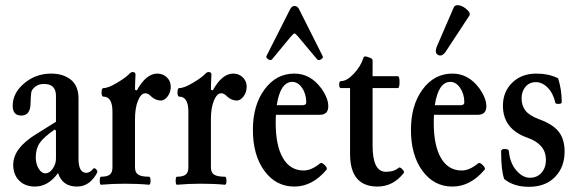

<svg xmlns="http://www.w3.org/2000/svg" viewBox="-20 -709 2217 741"><path d="M115 11Q77 11 54 -12Q31 -35 31 -73Q31 -137 119 -191L196 -239V-339Q196 -385 150 -385Q119 -385 103 -360Q99 -353 98 -312Q98 -263 62 -263Q29 -263 29 -301Q29 -350 73.5 -387.5Q118 -425 178 -425Q224 -425 254 -401Q283 -377 283 -329V-97Q283 -42 313 -42Q327 -42 341 -59Q343 -61 347.5 -58.5Q352 -56 354.5 -51Q357 -46 355 -43Q327 11 277 11Q221 11 204 -41Q166 11 115 11ZM155 -40Q171 -40 183.5 -58Q196 -76 196 -97V-205L191 -209Q149 -180 133.5 -157.5Q118 -135 118 -102Q118 -77 129 -58.5Q140 -40 155 -40Z M370 4Q365 4 365 -11.5Q365 -27 370 -27Q393 -27 403.5 -35Q414 -43 414 -63V-278Q414 -336 379 -336Q372 -336 372 -352.5Q372 -369 379 -369Q398 -369 433.5 -390.5Q469 -412 480 -425Q486 -431 492 -431Q503 -431 503 -421Q501 -383 501 -363L508 -360Q544 -425 587 -425Q609 -425 624 -410.5Q639 -396 639 -374Q639 -353 627 -337Q615 -321 601 -321Q580 -321 562 -338Q552 -349 541 -349Q524 -349 512.5 -320.5Q501 -292 501 -250V-63Q501 -43 513.5 -35Q526 -27 555 -27Q561 -27 561 -11.5Q561 4 555 4Q514 0 463 0Q413 0 370 4Z M663 4Q658 4 658 -11.5Q658 -27 663 -27Q686 -27 696.5 -35Q707 -43 707 -63V-278Q707 -336 672 -336Q665 -336 665 -352.5Q665 -369 672 -369Q691 -369 726.5 -390.5Q762 -412 773 -425Q779 -431 785 -431Q796 -431 796 -421Q794 -383 794 -363L801 -360Q837 -425 880 -425Q902 -425 917 -410.5Q932 -396 932 -374Q932 -353 920 -337Q908 -321 894 -321Q873 -321 855 -338Q845 -349 834 -349Q817 -349 805.5 -320.5Q794 -292 794 -250V-63Q794 -43 806.5 -35Q819 -27 848 -27Q854 -27 854 -11.5Q854 4 848 4Q807 0 756 0Q706 0 663 4Z M1030 -480Q1025 -474 1015.5 -480Q1006 -486 1008 -492L1099 -672Q1106 -686 1116 -686Q1129 -686 1135 -672L1225 -493Q1229 -486 1219 -480Q1209 -474 1204 -480L1132 -566Q1120 -580 1117 -580Q1113 -580 1101 -566ZM1116 11Q1045 11 1000.5 -49.5Q956 -110 956 -208Q956 -303 1001 -364Q1046 -425 1116 -425Q1178 -425 1220 -368Q1247 -330 1247 -299Q1247 -266 1214 -266H1045Q1044 -256 1044 -235Q1044 -147 1072 -99Q1100 -51 1152 -51Q1182 -51 1216 -79Q1222 -83 1233 -72Q1244 -61 1241 -55Q1186 11 1116 11ZM1108 -393Q1062 -393 1048 -303H1148Q1162 -303 1162 -314Q1162 -346 1146 -369.5Q1130 -393 1108 -393Z M1437 11Q1331 11 1331 -115V-369H1296Q1289 -369 1289 -382.5Q1289 -396 1296 -396Q1319 -396 1346 -425Q1373 -454 1383 -487Q1386 -495 1402 -488Q1418 -484 1418 -476V-415H1515Q1522 -415 1522 -392Q1522 -369 1515 -369H1418V-147Q1418 -46 1469 -46Q1502 -46 1519 -62Q1524 -65 1533 -55.5Q1542 -46 1538 -41Q1497 11 1437 11Z M1703 -514Q1688 -489 1671.5 -496.5Q1655 -504 1667 -532L1731 -680Q1735 -689 1746 -689Q1762 -689 1780 -674Q1798 -659 1791 -648ZM1726 11Q1655 11 1610.5 -49.5Q1566 -110 1566 -208Q1566 -303 1611 -364Q1656 -425 1726 -425Q1788 -425 1830 -368Q1857 -330 1857 -299Q1857 -266 1824 -266H1655Q1654 -256 1654 -235Q1654 -147 1682 -99Q1710 -51 1762 -51Q1792 -51 1826 -79Q1832 -83 1843 -72Q1854 -61 1851 -55Q1796 11 1726 11ZM1718 -393Q1672 -393 1658 -303H1758Q1772 -303 1772 -314Q1772 -346 1756 -369.5Q1740 -393 1718 -393Z M2021 12Q1963 12 1926 -18Q1914 -51 1914 -125Q1914 -134 1928 -134Q1944 -134 1944 -125Q1948 -80 1972.5 -51.5Q1997 -23 2025 -23Q2053 -23 2070 -42.5Q2087 -62 2087 -92Q2087 -152 2017 -177Q1921 -210 1921 -301Q1921 -355 1957 -390Q1993 -425 2050 -425Q2097 -425 2134 -407Q2148 -362 2148 -315Q2148 -308 2136 -308Q2123 -308 2123 -313Q2115 -349 2094 -370.5Q2073 -392 2048 -392Q2023 -392 2008 -374Q1993 -356 1993 -330Q1993 -301 2008 -282Q2023 -263 2060 -249Q2113 -230 2136 -201Q2159 -172 2159 -124Q2159 -64 2122 -26Q2085 12 2021 12Z"/></svg>

Font: Junicode Cond Medium
Style: Regular
Weight: 500
Width: 3
Designer: Peter S. Baker
Version: Version 2.201